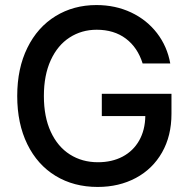

<svg xmlns="http://www.w3.org/2000/svg" viewBox="-20 -737 757 767"><path d="M366.2 -618.2Q306.2 -618.2 258.1 -587.2Q210 -556.2 182.6 -496.3Q155.3 -436.5 155.3 -353.5Q155.3 -270 182.9 -210.4Q210.4 -150.9 259.3 -119.9Q308.1 -88.9 371.1 -88.9Q427.2 -88.9 469.7 -111.3Q512.2 -133.8 535.9 -175.5Q559.6 -217.3 560.5 -273.4H386.7V-362.3H665V-282.2Q665 -194.3 627.4 -128.2Q589.8 -62 522.7 -26.1Q455.6 9.8 370.1 9.8Q274.9 9.8 202.1 -34.4Q129.4 -78.6 89.1 -160.9Q48.8 -243.2 48.8 -353.5Q48.8 -463.9 89.4 -546.1Q129.9 -628.4 201.9 -672.6Q273.9 -716.8 365.2 -716.8Q440.9 -716.8 503.7 -687.3Q566.4 -657.7 607.2 -604.7Q647.9 -551.8 660.2 -483.4H549.8Q529.8 -547.4 482.7 -582.8Q435.5 -618.2 366.2 -618.2Z"/></svg>

Font: WEMIX Pretendard Medium
Style: Regular
Weight: 500
Designer: Base glyphs from Inter by Rasmus Andersson; Hangeul glyphs from Noto Sans CJK(Source Han Sans) by Jang Soo-young and Kan
Foundry: Kil Hyung-jin
Version: Version 1.000